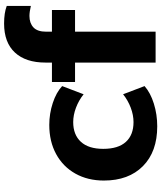

<svg xmlns="http://www.w3.org/2000/svg" viewBox="55 -836 789 939"><g transform="rotate(-90 449.5 -366.5)"><path d="M36 -253Q36 -332 70 -392.5Q104 -453 165.5 -486.5Q227 -520 308 -520Q363 -520 415 -503Q467 -486 498 -457L458 -352Q428 -376 392 -389.5Q356 -403 322 -403Q260 -403 225.5 -365.5Q191 -328 191 -256Q191 -183 225 -145.5Q259 -108 322 -108Q356 -108 392 -121.5Q428 -135 458 -159L498 -54Q465 -25 412 -8.5Q359 8 301 8Q177 8 106.5 -62Q36 -132 36 -253Z M764 -535V-507H870V-394H764V0H613V-394H518V-507H613V-539Q613 -635 662 -688Q711 -741 804 -741Q856 -741 890 -728V-610Q861 -617 841 -617Q806 -617 785 -597.5Q764 -578 764 -535Z"/></g></svg>

Font: Muli ExtraBold
Style: Regular
Weight: 800
Designer: Vernon Adams
Foundry: Vernon Adams
Version: Version 2.000